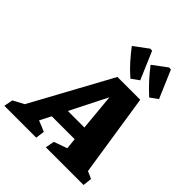

<svg xmlns="http://www.w3.org/2000/svg" viewBox="-322 -1098 1257 1257"><g transform="rotate(45 306.5 -470.0)"><path d="M617 -85Q630 -80 643 -74Q656 -68 668 -62L661 0H312L324 -62L416 -95L408 -171H196L156 -93Q175 -86 194 -78Q213 -70 231 -62L223 0H-72L-60 -62L15 -102L318 -657H529ZM246 -270H399L375 -526ZM386 -709Q342 -747 307.5 -786Q273 -825 241 -867L339 -940L357 -939L439 -747ZM560 -709Q517 -748 482 -786.5Q447 -825 415 -867L513 -940L531 -939L613 -747Z"/></g></svg>

Font: Piazzolla ExtraBold
Style: Italic
Weight: 800
Italic angle: -11.3°
Designer: Juan Pablo del Peral
Foundry: Huerta Tipografica
Version: Version 1.330